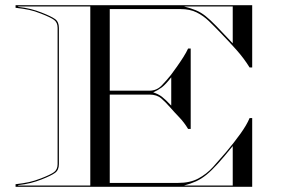

<svg xmlns="http://www.w3.org/2000/svg" viewBox="-20 -720 1092 740"><path d="M40 -690V-700H952V-460H942Q920 -495.5 891.2 -527.8Q862.5 -560 829 -594.5Q806.5 -618 785 -638.8Q763.5 -659.5 737.8 -672.2Q712 -685 676 -685H403V-370.5H556Q583.5 -370.5 602.8 -390.2Q622 -410 639 -431.5Q648 -443.5 661 -461.8Q674 -480 686.2 -499.2Q698.5 -518.5 705 -533H715V-223H705Q690 -248 671 -267.8Q652 -287.5 635 -307Q619 -325.5 601.8 -340.5Q584.5 -355.5 556 -355.5H403V-15H666Q712.5 -15 744.2 -32Q776 -49 800.8 -76.2Q825.5 -103.5 851.5 -134Q883 -171.5 907 -205Q931 -238.5 942 -265H952V0H40V-10Q70.5 -13.5 92 -18.2Q113.5 -23 138 -32.5Q175.5 -47 188.8 -57Q202 -67 202 -87.5V-612.5Q202 -633 188.8 -643Q175.5 -653 138 -667.5Q113.5 -677.5 92 -682Q70.5 -686.5 40 -690ZM689.5 -695Q717 -688 735.5 -680.2Q754 -672.5 771.8 -658.5Q789.5 -644.5 813.8 -619.5Q838 -594.5 877 -553V-695ZM50 -693.5Q77 -690.5 98 -685.2Q119 -680 140.5 -671.5Q177.5 -657 192.2 -646.5Q207 -636 207 -612.5V-87.5Q207 -64.5 192.2 -53.8Q177.5 -43 140.5 -28.5Q119 -20 98 -14.8Q77 -9.5 50 -6.5V-5H328V-695H50ZM570.5 -364Q590.5 -357.5 604 -347.2Q617.5 -337 640 -313V-422Q618.5 -394.5 604 -383.5Q589.5 -372.5 570.5 -364ZM689.5 -5H877V-157Q843.5 -115.5 819.5 -89Q795.5 -62.5 775.8 -46.5Q756 -30.5 735.8 -21.2Q715.5 -12 689.5 -5Z"/></svg>

Font: Engraving Unshaded CC
Style: Bold
Weight: 700
Designer: indestructible type*
Foundry: Cowboy Collective
Version: Version 1.000